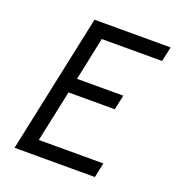

<svg xmlns="http://www.w3.org/2000/svg" viewBox="-122 -759 788 858"><g transform="rotate(20 272.0 -330.0)"><path d="M424 0H42L182 -660H544L529 -590H242L199 -385H419L404 -315H184L132 -70H439Z"/></g></svg>

Font: Quattrocento Sans
Style: Italic
Weight: 400
Designer: Pablo Impallari
Foundry: Pablo Impallari, Igino Marini, Brenda Gallo
Version: Version 2.000